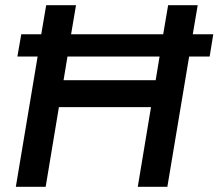

<svg xmlns="http://www.w3.org/2000/svg" viewBox="-20 -720 842 740"><path d="M62 -588H139L158 -700H273L254 -588H609L628 -700H742L723 -588H802L788 -502H709L625 0H511L562 -307H207L156 0H41L125 -502H47ZM580 -411 595 -502H240L225 -411Z"/></svg>

Font: Oak Sans Semibold
Style: Italic
Weight: 600
Italic angle: -9.49998°
Foundry: Erik Kennedy, Walven
Version: Version 1.000